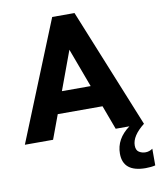

<svg xmlns="http://www.w3.org/2000/svg" viewBox="-106 -812 961 1159"><g transform="rotate(-10 374.5 -232.5)"><path d="M294.4 -731H431.2L728 0H554.7L500 -147.5H225.6L170.9 0H-2ZM450.7 -279.8 362.3 -518.1 274.4 -279.8ZM553.7 152.8Q553.7 62 638.7 0H728Q650.4 61 650.4 119.6Q650.4 148.9 668.2 160.2Q686 171.4 707.5 171.4Q731 171.4 751.5 157.2V259.3Q726.6 265.6 692.4 265.6Q553.7 265.6 553.7 152.8Z"/></g></svg>

Font: Glacial Indifference
Style: Bold
Weight: 700
Designer: Alfredo Marco Pradil
Foundry: Alfredo Marco Pradil
Version: Version 1.312